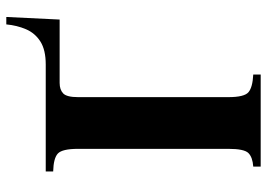

<svg xmlns="http://www.w3.org/2000/svg" viewBox="-136 -690 827 594"><g transform="rotate(-90 277.0 -393.5)"><path d="M498 -787H521L513 -622H317Q296 -622 284.5 -611Q273 -600 273 -565V-100Q273 -51 288 -38Q303 -25 343 -23V0H58V-23Q87 -25 100 -38Q113 -51 113 -100V-565Q113 -614 98.5 -627.5Q84 -641 43 -642V-665H374Q419 -665 445 -681.5Q471 -698 483 -726Q495 -754 498 -787Z"/></g></svg>

Font: Bona Nova
Style: Bold
Weight: 700
Designer: Mateusz Machalski
Foundry: Capitalics
Version: Version 4.001; ttfautohint (v1.8.3)